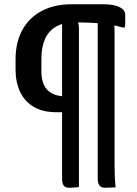

<svg xmlns="http://www.w3.org/2000/svg" viewBox="-20 -725 640 900"><path d="M329 -620Q276 -620 241.5 -599.5Q207 -579 190.5 -541Q174 -503 174 -449V-391Q174 -354 185.5 -328Q197 -302 222 -288Q247 -274 286 -273L314 -269V-204Q300 -202 286 -200.5Q272 -199 258 -199H244Q181 -199 138.5 -224Q96 -249 74.5 -294Q53 -339 53 -399V-448Q53 -527 85 -585Q117 -643 176 -674Q235 -705 316 -705H463Q501 -705 524 -698Q547 -691 558 -679Q563 -674 565 -667.5Q567 -661 567 -652Q567 -637 567 -627.5Q567 -618 566.5 -610.5Q566 -603 565 -596H556Q526 -605 489.5 -610.5Q453 -616 413 -618Q373 -620 329 -620ZM319 -653 335 -634Q341 -629 344 -623Q347 -617 348.5 -609.5Q350 -602 350 -590Q350 -504 350 -411.5Q350 -319 350 -224Q350 -129 350 -34.5Q350 60 350 152Q339 153 327.5 154Q316 155 303 155Q286 155 278.5 144.5Q271 134 271 114Q271 57 271 -6Q271 -69 271 -135.5Q271 -202 271 -269.5Q271 -337 271 -403.5Q271 -470 271 -533.5Q271 -597 271 -653ZM487 -651 505 -625Q509 -621 512 -615.5Q515 -610 516 -603Q517 -596 517 -585Q517 -509 517 -431Q517 -353 517 -273.5Q517 -194 517 -114.5Q517 -35 517 43Q517 72 518 99.5Q519 127 522 153Q509 154 497 154.5Q485 155 471 155Q454 155 446 144Q438 133 438 113Q438 43 438 -32Q438 -107 438 -184Q438 -261 438 -339.5Q438 -418 438 -496Q438 -574 438 -651Z"/></svg>

Font: Rec Mono Semicasual
Style: Regular
Weight: 400
Version: Version 1.085; ttfautohint (v1.8.4.7-5d5b)